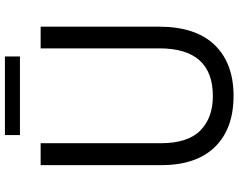

<svg xmlns="http://www.w3.org/2000/svg" viewBox="-112 -800 946 761"><g transform="rotate(-90 360.5 -420.0)"><path d="M85.9 -253.9V-731.4H172.9V-254.9Q172.9 -148.4 223.1 -98.6Q273.4 -48.8 359.4 -48.8Q548.8 -48.8 548.8 -260.7V-731.4H634.8V-262.7Q634.8 -117.2 562.5 -42Q490.2 33.2 360.4 33.2Q230.5 33.2 158.2 -40.5Q85.9 -114.3 85.9 -253.9ZM205.1 -813.5V-873H516.6V-813.5Z"/></g></svg>

Font: GenEi M Gothic v2 Regular
Style: Regular
Weight: 400
Version: Version 2.0